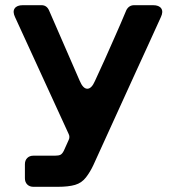

<svg xmlns="http://www.w3.org/2000/svg" viewBox="-20 -720 677 740"><path d="M76 -33V-87Q76 -102 85 -111Q94 -120 109 -120H192Q206 -120 213 -123.5Q220 -127 226 -139L244 -179Q251 -192 244 -205L38 -654Q28 -675 36.5 -687.5Q45 -700 68 -700H140Q160 -700 169 -680L287 -409Q300 -378 316.5 -378Q333 -378 346 -408L384 -491Q402 -532 423 -579Q444 -626 467 -681Q477 -700 497 -700H570Q593 -700 601.5 -687.5Q610 -675 600 -654Q573 -594 549 -542Q525 -490 505 -446L340 -84Q328 -58 311.5 -36.5Q295 -15 269.5 -7.5Q244 0 202 0H109Q94 0 85 -9Q76 -18 76 -33Z"/></svg>

Font: Tsunagi Gothic Black
Style: Regular
Weight: 900
Designer: Yoshimichi Ohira
Foundry: Positype
Version: Version 1.001